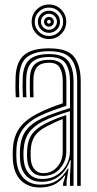

<svg xmlns="http://www.w3.org/2000/svg" viewBox="-20 -821 429 848"><path d="M320.8 0V-460.8Q320.8 -526.2 294.5 -560.5Q268.2 -594.8 196.8 -594.8Q135 -594.8 101.1 -570.1Q67.2 -545.5 64.8 -479.5Q62.8 -433.5 65.5 -391.5H49.8Q48.2 -416.2 48.1 -436.9Q48 -457.5 48.8 -480Q51.5 -548 86.4 -577.8Q121.2 -607.5 196.8 -607.5Q279.2 -607.5 307.9 -569.1Q336.5 -530.8 336.5 -460.8V0ZM289 0V-44.8L293 -112.5H289.2Q274.2 -69.5 242.2 -43.8Q210.2 -18 162.8 -18Q122.5 -18 97.4 -42.9Q72.2 -67.8 68.8 -112.5Q67.2 -135.5 68.2 -159.2Q70.8 -211.8 93.9 -243.6Q117 -275.5 167 -299.2Q189 -309.8 222.8 -321.8Q256.5 -333.8 289.2 -343.5V-460.8Q289.2 -510.5 270.5 -539.9Q251.8 -569.2 196.8 -569.2Q147 -569.2 122.6 -548Q98.2 -526.8 96 -476.5Q95.5 -461.5 95.5 -438.2Q95.5 -415 97 -391.5H81.2Q79.8 -413.2 79.6 -436.8Q79.5 -460.2 80.2 -476.8Q82.5 -532.5 109.8 -557.4Q137 -582.2 196.8 -582.2Q259 -582.2 281.9 -550.9Q304.8 -519.5 304.8 -460.8V0ZM156 7Q104.8 7 73.2 -23.4Q41.8 -53.8 37.2 -110.5Q35.5 -135.2 36.5 -161.2Q39.5 -218.5 66.8 -256.5Q94 -294.5 154.8 -323.8Q176.5 -334.5 200.4 -344.2Q224.2 -354 257.2 -364.8V-460.8Q257.2 -499 244.5 -521.5Q231.8 -544 196.8 -544Q162 -544 145.6 -527Q129.2 -510 127.8 -475.2Q127.2 -462 127.2 -439Q127.2 -416 128.2 -391.5H112.5Q111.5 -414 111.5 -437.2Q111.5 -460.5 112 -476Q113.8 -519.8 134.8 -538.2Q155.8 -556.8 196.8 -556.8Q242.2 -556.8 257.8 -530.5Q273.2 -504.2 273.2 -460.8V-354Q241.8 -343.8 212.1 -332.8Q182.5 -321.8 160.8 -311.5Q108 -286.8 81.2 -250.6Q54.5 -214.5 52.5 -160.2Q52 -148.2 52 -136.2Q52 -124.2 53 -111.8Q57 -62 84.9 -33.8Q112.8 -5.5 159.5 -5.5Q203.8 -5.5 232.2 -24.4Q260.8 -43.2 279 -76H282.5L274.2 -21.2V0H258.8L258.5 -10.2L269 -45.8H265.8Q245.5 -18 218.9 -5.5Q192.2 7 156 7ZM166.8 -30.5Q204.8 -30.5 232.1 -48.5Q259.5 -66.5 274.1 -94.2Q288.8 -122 288.8 -151.8V-330Q257.8 -320.5 226.1 -309Q194.5 -297.5 172.8 -286.8Q129.8 -265.2 108.4 -236Q87 -206.8 84 -157.5Q82.8 -135.2 84.8 -113.5Q88.5 -74.8 109.6 -52.6Q130.8 -30.5 166.8 -30.5ZM169.5 -44Q138.8 -44 120.9 -63.5Q103 -83 100.2 -115.5Q98.5 -136.5 99.8 -155.8Q102 -202.2 121.5 -228.6Q141 -255 178.5 -274.2Q202.5 -286.5 224.9 -295.6Q247.2 -304.8 272.8 -312.5V-150.8Q272.8 -109.5 245.2 -76.8Q217.8 -44 169.5 -44ZM171 -56.2Q208.8 -56.2 232.9 -84.1Q257 -112 257 -149.5V-295Q238.2 -288 221.1 -280.1Q204 -272.2 185 -262.2Q148.5 -243 132.8 -218.9Q117 -194.8 115.5 -155Q114.8 -136 116.2 -116.8Q118.2 -90 132.5 -73.1Q146.8 -56.2 171 -56.2ZM196.2 -648.5Q164.5 -648.5 142.1 -670.9Q119.8 -693.2 119.8 -724.8Q119.8 -756.5 142.1 -778.9Q164.5 -801.2 196.2 -801.2Q227.8 -801.2 250.1 -778.9Q272.5 -756.5 272.5 -724.8Q272.5 -693.2 250.1 -670.9Q227.8 -648.5 196.2 -648.5ZM196.2 -662.2Q222.2 -662.2 240.5 -680.5Q258.8 -698.8 258.8 -724.8Q258.8 -751 240.5 -769.2Q222.2 -787.5 196.2 -787.5Q170 -787.5 151.8 -769.2Q133.5 -751 133.5 -724.8Q133.5 -698.8 151.8 -680.5Q170 -662.2 196.2 -662.2ZM196.2 -676Q175.8 -676 161.5 -690.2Q147.2 -704.5 147.2 -724.8Q147.2 -745.2 161.5 -759.5Q175.8 -773.8 196.2 -773.8Q216.5 -773.8 230.8 -759.5Q245 -745.2 245 -724.8Q245 -704.5 230.8 -690.2Q216.5 -676 196.2 -676ZM196.2 -689.5Q210.8 -689.5 221.1 -700Q231.5 -710.5 231.5 -724.8Q231.5 -739.5 221.1 -749.9Q210.8 -760.2 196.2 -760.2Q181.8 -760.2 171.2 -749.9Q160.8 -739.5 160.8 -724.8Q160.8 -710.5 171.2 -700Q181.8 -689.5 196.2 -689.5ZM196.2 -703.2Q187 -703.2 180.8 -709.5Q174.5 -715.8 174.5 -724.8Q174.5 -734 180.8 -740.2Q187 -746.5 196.2 -746.5Q205.2 -746.5 211.5 -740.2Q217.8 -734 217.8 -724.8Q217.8 -715.8 211.5 -709.5Q205.2 -703.2 196.2 -703.2ZM196.2 -716.8Q204.2 -716.8 204.2 -724.8Q204.2 -733 196.2 -733Q188 -733 188 -724.8Q188 -716.8 196.2 -716.8Z"/></svg>

Font: Big Shoulders Inline Text
Style: Regular
Weight: 400
Designer: Patric King
Foundry: XO Type Co
Version: Version 1.000